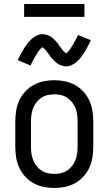

<svg xmlns="http://www.w3.org/2000/svg" viewBox="-20 -927 540 955"><path d="M250 8Q223 8 196.5 2.5Q170 -3 146.5 -16Q123 -29 104.5 -49.5Q86 -70 75 -94.5Q64 -119 60 -146Q56 -173 56 -200V-320Q56 -347 60 -374Q64 -401 75 -425.5Q86 -450 104.5 -470.5Q123 -491 146.5 -504Q170 -517 196.5 -522.5Q223 -528 250 -528Q277 -528 303.5 -522.5Q330 -517 353.5 -504Q377 -491 395.5 -470.5Q414 -450 425 -425.5Q436 -401 440 -374Q444 -347 444 -320V-200Q444 -173 440 -146Q436 -119 425 -94.5Q414 -70 395.5 -49.5Q377 -29 353.5 -16Q330 -3 303.5 2.5Q277 8 250 8ZM250 -62Q267 -62 284 -66Q301 -70 315 -79.5Q329 -89 339.5 -103Q350 -117 356 -133Q362 -149 364 -166Q366 -183 366 -200V-320Q366 -337 364 -354Q362 -371 356 -387Q350 -403 339.5 -417Q329 -431 315 -440.5Q301 -450 284 -454Q267 -458 250 -458Q233 -458 216 -454Q199 -450 185 -440.5Q171 -431 160.5 -417Q150 -403 144 -387Q138 -371 136 -354Q134 -337 134 -320V-200Q134 -183 136 -166Q138 -149 144 -133Q150 -117 160.5 -103Q171 -89 185 -79.5Q199 -70 216 -66Q233 -62 250 -62ZM308 -597Q303 -597 298 -598Q293 -599 288.5 -600.5Q284 -602 279.5 -603.5Q275 -605 270.5 -608Q266 -611 262 -613.5Q258 -616 255 -619.5Q252 -623 248 -626.5Q244 -630 240.5 -634Q237 -638 234 -641.5Q231 -645 228.5 -649Q226 -653 223 -657Q220 -661 216.5 -665.5Q213 -670 210 -674Q207 -678 204 -681.5Q201 -685 196 -688.5Q191 -692 191 -694H193Q193 -693 189.5 -691Q186 -689 183.5 -686Q181 -683 178.5 -680.5Q176 -678 174.5 -676Q173 -674 171.5 -672Q170 -670 168.5 -668Q167 -666 165.5 -663.5Q164 -661 162.5 -658Q161 -655 159 -652.5Q157 -650 155.5 -646.5Q154 -643 152 -640Q150 -637 148 -633.5Q146 -630 144 -626Q142 -622 140 -618Q138 -614 136 -609.5Q134 -605 132 -601L68 -628Q77 -646 85 -661Q93 -676 101 -688.5Q109 -701 117 -711.5Q125 -722 136.5 -732.5Q148 -743 162 -750Q176 -757 192 -757Q197 -757 202 -756Q207 -755 211.5 -754Q216 -753 220.5 -751Q225 -749 229.5 -746.5Q234 -744 238 -741Q242 -738 245 -735Q248 -732 252 -728Q256 -724 259.5 -720Q263 -716 266 -712.5Q269 -709 271.5 -705Q274 -701 277 -697Q280 -693 283.5 -688.5Q287 -684 290 -680Q293 -676 296 -672.5Q299 -669 304 -665.5Q309 -662 309 -661H307L311 -663Q314 -665 316.5 -668Q319 -671 321.5 -674Q324 -677 325.5 -678.5Q327 -680 328.5 -682Q330 -684 331.5 -686.5Q333 -689 334.5 -691.5Q336 -694 337.5 -696.5Q339 -699 341 -702Q343 -705 344.5 -708Q346 -711 348 -714.5Q350 -718 352 -721.5Q354 -725 356 -728.5Q358 -732 360 -736Q362 -740 364 -744.5Q366 -749 368 -753L432 -727Q423 -708 415 -693Q407 -678 399 -665.5Q391 -653 383 -642.5Q375 -632 363.5 -621.5Q352 -611 338 -604Q324 -597 308 -597ZM400 -843H100V-907H400Z"/></svg>

Font: Iosevka Custom
Style: Regular
Weight: 400
Monospace: yes
Designer: Belleve Invis
Foundry: Belleve Invis
Version: Version 32.5.0; ttfautohint (v1.8.4)